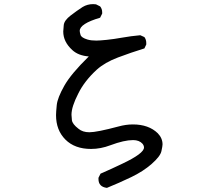

<svg xmlns="http://www.w3.org/2000/svg" viewBox="-20 -779 1040 932"><path d="M499 133Q458 128 458 90V84L468 64Q521 41 573 16Q679 -34 679 -63Q679 -72 672 -81Q656 -99 626 -99Q583 -99 516 -74Q469 -56 422 -56Q343 -56 297.5 -101.5Q252 -147 252 -220Q252 -234 255.5 -269Q259 -304 292 -362.5Q325 -421 411 -505Q360 -509 331 -536Q287 -576 287 -626Q287 -635 289.5 -657.5Q292 -680 322.5 -703.5Q353 -727 381 -745Q404 -759 432 -759L446 -758L466 -748Q476 -736 476 -719V-713L466 -693Q367 -664 367 -629Q367 -623 371 -609.5Q375 -596 405 -587Q422 -582 447 -582Q463 -582 497.5 -585.5Q532 -589 574 -596.5Q616 -604 661 -608L681 -599Q690 -587 690 -570V-563L681 -544Q616 -524 552.5 -500Q489 -476 450 -441Q390 -386 360 -325Q327 -261 327 -222Q327 -215 329 -196Q331 -177 361 -154Q381 -137 414 -137Q450 -137 555 -165Q591 -175 625 -175Q702 -175 746 -132Q769 -108 769 -78Q769 -70 763.5 -45Q758 -20 716.5 16.5Q675 53 616.5 81Q558 109 499 133Z"/></svg>

Font: Xiaolai SC
Style: Regular
Weight: 400
Designer: Nozomi Seto 瀬戸のぞみ
Version: Version 3.11;December 4, 2020;FontCreator 13.0.0.2613 64-bit